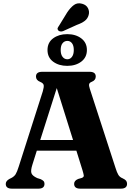

<svg xmlns="http://www.w3.org/2000/svg" viewBox="-20 -1130 804 1150"><path d="M246.5 -29Q246.5 0 210 0H51.5Q14.5 0 14.5 -28.5Q14.5 -46 36 -58L49 -64.5Q65 -73 73.5 -86.2Q82 -99.5 92.5 -133L236.5 -583.5Q244 -609.5 241.5 -620.8Q239 -632 221 -639.5Q195.5 -649.5 195.5 -671.5Q195.5 -700 233 -700H516.5Q553.5 -700 553.5 -671.5Q553.5 -649.5 529.5 -640Q516.5 -635 514 -626.2Q511.5 -617.5 518 -598L671.5 -125.5Q680.5 -96 689.2 -82.2Q698 -68.5 713.5 -62.5Q729.5 -55 735.2 -47.8Q741 -40.5 741 -29Q741 0 703.5 0H461Q424 0 424 -29Q424 -48 448 -58L470.5 -64.5Q483 -69.5 481.8 -79.2Q480.5 -89 474 -110.5L437.5 -227.5H200.5L174 -143.5Q163 -109 168.2 -93Q173.5 -77 202.5 -63.5L223 -57Q234.5 -52 240.5 -45.8Q246.5 -39.5 246.5 -29ZM221 -291.5H417.5L320 -602.5ZM382 -1055Q402 -1085 423 -1100.2Q444 -1115.5 472 -1107.5Q497.5 -1100.5 507.2 -1080.5Q517 -1060.5 511 -1040Q505 -1018 487.5 -1004.8Q470 -991.5 440.5 -981L357.5 -943.5Q349 -940.5 340.5 -941.8Q332 -943 328 -949Q323 -955.5 325.5 -962Q328 -968.5 333 -975ZM382.5 -735.5Q332.5 -735.5 298.5 -760.5Q264.5 -785.5 264.5 -830.5Q264.5 -875.5 298.5 -900.5Q332.5 -925.5 382.5 -925.5Q433.5 -925.5 467 -900Q500.5 -874.5 500.5 -830.5Q500.5 -786.5 467 -761Q433.5 -735.5 382.5 -735.5ZM383.5 -885Q366 -885 354.8 -871.2Q343.5 -857.5 343.5 -830.5Q343.5 -804 354.8 -789.5Q366 -775 383.5 -775Q400.5 -775 411.2 -789.8Q422 -804.5 422 -830.5Q422 -857 411.2 -871Q400.5 -885 383.5 -885Z"/></svg>

Font: Fraunces 9pt
Style: Bold
Weight: 700
Version: Version 1.000;[b76b70a41]